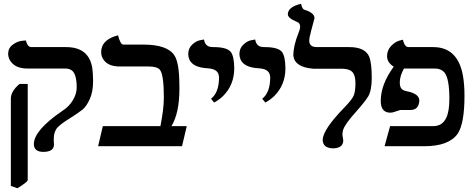

<svg xmlns="http://www.w3.org/2000/svg" viewBox="-20 -770 2493 1011"><path d="M71.8 221.2 37.1 209V-252Q38.1 -290.5 83 -328.1H126V178.2Q124 189.5 71.8 221.2ZM263.2 -42Q263.2 -42 263.2 -29.8Q264.2 -22 264.2 -6.8Q262.2 29.3 209 29.8Q158.2 29.8 158.2 -12.2Q159.7 -84.5 308.1 -186Q352.5 -214.4 373 -260.3Q383.8 -285.2 383.8 -310.1Q383.8 -383.8 355 -401.4Q341.8 -408.7 324.2 -409.2H124Q58.1 -409.2 32.2 -452.6Q22.9 -469.2 22.9 -486.8Q22.9 -516.6 46.4 -534.2Q69.8 -551.8 92.8 -554.7L116.2 -557.1Q124.5 -522.9 144 -522H328.1Q449.7 -522 466.3 -409.2Q469.7 -384.8 470.2 -344.2Q470.2 -286.1 452.6 -248Q435.1 -210 416 -194.1Q397 -178.2 348.6 -147.5L348.1 -147Q291 -112.8 275.9 -89.8Q263.7 -68.8 263.2 -42Z M734.4 -535.2Q862.3 -535.2 898.9 -477.5Q923.3 -439 924.3 -332.5Q924.3 -320.8 924.8 -301.8Q924.3 -173.3 882.8 -106H963.4L938.5 0H496.6L521.5 -106H824.7Q842.8 -196.3 842.8 -256.8Q842.8 -377.9 821.3 -403.3Q806.2 -419.9 763.7 -419.9H610.4Q542 -419.9 519.5 -465.3Q512.7 -480 512.7 -496.1Q512.7 -554.2 584.5 -579.1Q584.5 -579.1 601.6 -584Q613.8 -536.1 628.4 -535.2Z M1107.4 -230 1091.3 -250Q1132.8 -282.7 1133.3 -360.8Q1133.3 -401.9 1087.9 -408.7Q1081.5 -409.7 1075.2 -410.2Q983.4 -414.6 972.7 -471.2Q971.7 -478.5 971.2 -484.9Q971.2 -515.6 991.7 -534.9Q1012.2 -554.2 1033.2 -558.1L1054.2 -562Q1060.1 -524.4 1094.2 -522.5Q1098.6 -522.5 1104.5 -522Q1176.8 -522 1196.3 -495.1Q1212.9 -471.2 1213.4 -410.2Q1213.4 -323.2 1154.8 -264.6Q1133.8 -244.1 1107.4 -230Z M1377 -230 1360.8 -250Q1402.3 -282.7 1402.8 -360.8Q1402.8 -401.9 1357.4 -408.7Q1351.1 -409.7 1344.7 -410.2Q1252.9 -414.6 1242.2 -471.2Q1241.2 -478.5 1240.7 -484.9Q1240.7 -515.6 1261.2 -534.9Q1281.7 -554.2 1302.7 -558.1L1323.7 -562Q1329.6 -524.4 1363.8 -522.5Q1368.2 -522.5 1374 -522Q1446.3 -522 1465.8 -495.1Q1482.4 -471.2 1482.9 -410.2Q1482.9 -323.2 1424.3 -264.6Q1403.3 -244.1 1377 -230Z M1608.4 -556.2Q1608.4 -525.4 1640.1 -522.5Q1645.5 -522 1651.4 -522H1819.3Q1900.4 -522 1922.9 -474.1Q1937.5 -441.4 1937.5 -360.8Q1937.5 -295.4 1919.4 -263.2Q1905.3 -238.8 1854.5 -181.2Q1795.4 -116.2 1786.1 -84Q1783.7 -73.2 1783.2 -64Q1783.2 -53.2 1785.6 -43.9Q1787.6 -32.2 1787.6 -28.8Q1785.6 10.3 1733.4 11.2Q1680.2 9.8 1679.2 -33.2Q1679.7 -87.4 1794.4 -205.1Q1835.4 -247.1 1843.8 -270Q1851.6 -293 1851.6 -332Q1851.6 -386.2 1823.2 -399.9Q1806.6 -407.7 1780.3 -408.2H1629.4Q1530.8 -416 1524.4 -478Q1524.9 -529.3 1551.3 -595.2Q1560.1 -615.2 1560.5 -629.9Q1559.6 -649.9 1543.5 -654.8Q1496.6 -674.3 1495.6 -693.8Q1495.6 -733.9 1565.4 -750Q1571.3 -722.7 1581.5 -719.2Q1635.3 -703.1 1636.2 -674.8L1615.7 -597.7L1616.2 -597.2Q1608.9 -575.2 1608.4 -556.2Z M2346.2 -249Q2346.2 -358.9 2319.3 -389.6Q2301.3 -408.7 2272 -409.2H2107.9L2106.9 -408.2V-409.2V-408.7Q2085.4 -370.1 2085 -335.9Q2085 -303.2 2105.5 -294.4Q2113.8 -291 2124 -289.1Q2187 -276.4 2188 -241.2Q2186 -192.4 2143.1 -190.9H2120.1H2087.9Q2084.5 -190.4 2069.8 -185.1Q2050.8 -177.2 2035.2 -176.8Q1990.2 -176.8 1985.4 -226.6Q1984.9 -233.4 1984.9 -240.2Q1985.4 -326.2 2053.2 -418.9Q2019 -440.4 2018.1 -473.1Q2018.1 -505.4 2038.6 -527.1Q2059.1 -548.8 2080.1 -555.2L2101.1 -561Q2110.8 -522.9 2129.9 -522H2261.2Q2390.1 -522 2417.5 -372.6Q2425.8 -326.2 2425.8 -266.1Q2425.8 -121.1 2390.6 -66.9Q2345.2 -0.5 2214.8 0H2004.9L2034.2 -106H2262.2Q2337.9 -106 2345.2 -219.2Q2346.2 -233.9 2346.2 -249Z"/></svg>

Font: Linux Libertine O
Style: Semibold
Weight: 700
Designer: Philipp H. Poll
Foundry: Philipp H. Poll
Version: Version 5.0.0